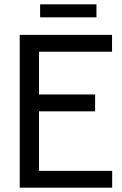

<svg xmlns="http://www.w3.org/2000/svg" viewBox="-20 -866 564 886"><path d="M71 0V-705H497V-627.4H130L160 -662V-42L130 -77.6H497.6V0ZM127.4 -352.4V-430H418.9V-352.4ZM165.1 -846H425.1V-786H165.1Z"/></svg>

Font: TikTok Sans Light
Style: Regular
Weight: 300
Version: Version 4.000